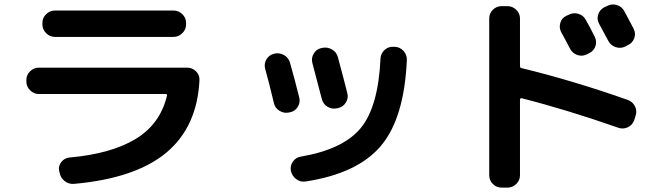

<svg xmlns="http://www.w3.org/2000/svg" viewBox="-20 -791 3040 874"><path d="M157 -363Q134 -363 117 -380Q100 -397 100 -420V-427Q100 -450 117 -466.5Q134 -483 157 -483H832Q855 -483 872 -466.5Q889 -450 888 -427Q878 -214 737.5 -96.5Q597 21 317 46Q293 48 274 33Q255 18 251 -6L249 -14Q245 -36 259.5 -54Q274 -72 297 -74Q486 -91 597.5 -158.5Q709 -226 740 -355Q742 -363 734 -363ZM230 -743H770Q793 -743 810 -726.5Q827 -710 827 -687V-680Q827 -657 810 -640Q793 -623 770 -623H230Q207 -623 190 -640Q173 -657 173 -680V-687Q173 -710 190 -726.5Q207 -743 230 -743Z M1777 -578Q1801 -577 1817 -559Q1833 -541 1832 -517Q1820 -252 1713.5 -126.5Q1607 -1 1372 35Q1348 39 1328.5 24.5Q1309 10 1304 -14Q1300 -36 1313 -55Q1326 -74 1349 -78Q1542 -111 1622 -208Q1702 -305 1712 -524Q1713 -547 1730 -563Q1747 -579 1770 -578ZM1227 -321Q1203 -422 1187 -478Q1181 -501 1193 -521Q1205 -541 1227 -546L1229 -547Q1252 -552 1272.5 -540.5Q1293 -529 1300 -506Q1320 -436 1342 -348Q1348 -326 1336 -305.5Q1324 -285 1301 -280L1296 -279Q1273 -274 1252.5 -286.5Q1232 -299 1227 -321ZM1514 -298Q1491 -293 1471 -305Q1451 -317 1445 -340Q1436 -373 1402 -504Q1396 -527 1408 -547Q1420 -567 1442 -572L1447 -573Q1470 -578 1491 -566Q1512 -554 1518 -531Q1546 -427 1561 -367Q1567 -345 1554.5 -324.5Q1542 -304 1519 -299Z M2569 -724Q2590 -735 2613 -728Q2636 -721 2647 -700Q2666 -667 2687 -624Q2698 -603 2690.5 -581Q2683 -559 2662 -549L2652 -544Q2631 -533 2608.5 -540.5Q2586 -548 2575 -569Q2568 -582 2555 -607Q2542 -632 2535 -644Q2524 -664 2530.5 -686.5Q2537 -709 2558 -719ZM2822 -740Q2850 -688 2864 -661Q2875 -640 2867.5 -618Q2860 -596 2839 -586L2826 -579Q2805 -569 2782.5 -576.5Q2760 -584 2749 -605L2707 -683Q2696 -703 2703 -725Q2710 -747 2731 -758L2744 -764Q2765 -775 2788 -768Q2811 -761 2822 -740ZM2263 63Q2240 63 2223.5 46.5Q2207 30 2207 7V-707Q2207 -730 2223.5 -746.5Q2240 -763 2263 -763H2290Q2313 -763 2330 -746.5Q2347 -730 2347 -707V-491Q2347 -482 2354 -481Q2592 -423 2838 -336Q2860 -328 2870.5 -307Q2881 -286 2873 -263L2867 -244Q2859 -222 2838.5 -212Q2818 -202 2796 -209Q2559 -292 2354 -344Q2351 -345 2349 -342.5Q2347 -340 2347 -337V7Q2347 30 2330 46.5Q2313 63 2290 63Z"/></svg>

Font: Rounded Mplus 1c Bold
Style: Bold
Weight: 700
Version: Version 1.059.20150529